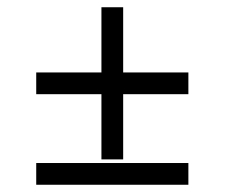

<svg xmlns="http://www.w3.org/2000/svg" viewBox="-20 -530 620 530"><path d="M80 -80H500V-20H80ZM260 -270H80V-330H260V-510H320V-330H500V-270H320V-90H260Z"/></svg>

Font: Raigarh
Style: Regular
Weight: 400
Designer: jaikishan Patel
Foundry: MagicType
Version: Version 1.000;FEAKit 1.0